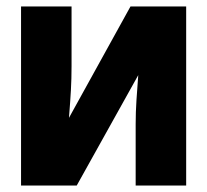

<svg xmlns="http://www.w3.org/2000/svg" viewBox="-20 -573 640 593"><path d="M45 0V-553H201V-369Q201 -330 199 -294.5Q197 -259 193 -209L383 -553H555V0H399V-189Q399 -227 401.5 -264Q404 -301 407 -341L217 0Z"/></svg>

Font: Noto Sans Mono Black
Style: Regular
Weight: 900
Designer: Monotype Design Team
Foundry: Monotype Imaging Inc.
Version: Version 2.014